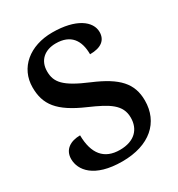

<svg xmlns="http://www.w3.org/2000/svg" viewBox="-175 -837 889 960"><g transform="rotate(-30 270.0 -357.0)"><path d="M252 10C410 10 501 -73 501 -198C501 -297 447 -355 312 -412C181 -467 150 -505 150 -568C150 -632 194 -668 257 -668C343 -668 379 -616 379 -535C443 -535 476 -561 476 -608C476 -670 406 -724 269 -724C139 -724 47 -648 47 -535C47 -436 92 -375 235 -313C340 -267 397 -234 397 -159C397 -93 355 -46 270 -46C180 -46 134 -102 133 -209C79 -209 35 -184 35 -128C35 -65 89 10 252 10Z"/></g></svg>

Font: Noto Serif Armenian SemiCondensed SemiBold
Style: Regular
Weight: 600
Width: 4
Designer: Monotype Design Team
Foundry: Monotype Imaging Inc.
Version: Version 2.008